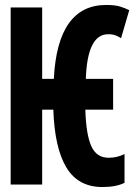

<svg xmlns="http://www.w3.org/2000/svg" viewBox="-20 -744 541 774"><path d="M393 10Q448 10 482 -7V-123Q452 -108 418 -108Q369 -108 348 -155Q327 -202 324 -302H436V-426H326Q332 -606 416 -606Q434 -606 445.5 -601.5Q457 -597 468 -590L501 -703Q485 -711 464.5 -717.5Q444 -724 408 -724Q212 -724 197 -426H150V-714H23V0H150V-302H195Q200 -148 247.5 -69Q295 10 393 10Z"/></svg>

Font: Noto Sans Mono Condensed Extra
Style: Regular
Weight: 800
Width: 3
Designer: Monotype Design Team
Foundry: Monotype Imaging Inc.
Version: Version 1.900